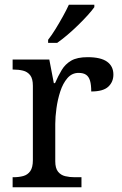

<svg xmlns="http://www.w3.org/2000/svg" viewBox="-20 -786 511 806"><path d="M33 0V-42H36Q59 -42 77.5 -47Q96 -52 107 -67.5Q118 -83 118 -114V-426Q118 -456 106.5 -470.5Q95 -485 76.5 -489.5Q58 -494 36 -494H33V-536H187L206 -437H211Q224 -467 239 -492Q254 -517 279 -531.5Q304 -546 348 -546Q403 -546 429.5 -527Q456 -508 456 -473Q456 -442 434.5 -422Q413 -402 363 -402Q363 -430 358 -447Q353 -464 341.5 -472Q330 -480 310 -480Q282 -480 263 -458Q244 -436 233 -402Q222 -368 217 -331.5Q212 -295 212 -266V-109Q212 -80 223.5 -65.5Q235 -51 253.5 -46.5Q272 -42 294 -42H322V0ZM182 -619Q197 -638 213 -664Q229 -690 244 -717Q259 -744 269 -766H376V-756Q367 -743 349 -723Q331 -703 308.5 -681Q286 -659 263 -639.5Q240 -620 220 -606H182Z"/></svg>

Font: Noto Serif Ethiopic
Style: Regular
Weight: 400
Designer: Monotype Design Team
Foundry: Monotype Imaging Inc.
Version: Version 2.102